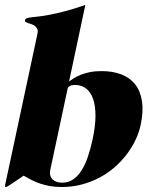

<svg xmlns="http://www.w3.org/2000/svg" viewBox="-27 -750 639 778"><path d="M176.8 -62Q171.9 -37.1 185.8 -23.4Q199.7 -9.8 225.1 -9.8Q251 -9.8 270.5 -23.7Q290 -37.6 304.7 -61.5Q319.3 -85.4 330.1 -117.9Q340.8 -150.4 348.6 -187Q359.9 -240.2 359.9 -281Q359.9 -321.8 350.1 -349.6Q340.3 -377.4 321.5 -391.6Q302.7 -405.8 276.4 -405.8Q264.2 -405.8 256.1 -401.4Q248 -397 247.1 -391.1ZM252.9 -419.9Q261.2 -425.8 272.5 -433.1Q283.7 -440.4 299.6 -446.8Q315.4 -453.1 336.4 -457.5Q357.4 -461.9 384.3 -461.9Q430.2 -461.9 464.8 -448.5Q499.5 -435.1 520.8 -408Q542 -380.9 548.3 -339.8Q554.7 -298.8 543 -244.1Q536.6 -213.4 522 -182.6Q507.3 -151.9 485.8 -123.8Q464.4 -95.7 436.5 -71.5Q408.7 -47.4 375.2 -29.8Q341.8 -12.2 303.5 -2.2Q265.1 7.8 223.1 7.8Q196.8 7.8 175.3 3.9Q153.8 0 135 -6.3Q116.2 -12.7 100.1 -21Q84 -29.3 68.8 -38.1L22.5 -6.8Q9.8 1.5 4.9 4.6Q0 7.8 -4.9 7.8Q-7.8 7.8 -5.9 -2L124.5 -611.8Q127.4 -624.5 124.3 -632.1Q121.1 -639.6 115.2 -644.3Q109.4 -648.9 101.8 -651.6Q94.2 -654.3 87.9 -656.2Q81.5 -658.2 77.4 -660.6Q73.2 -663.1 74.2 -668Q75.7 -673.8 81.3 -676Q86.9 -678.2 98.6 -679.7Q110.4 -681.2 128.9 -683.1Q147.5 -685.1 174.3 -690.2Q201.2 -695.3 236.8 -704.6Q272.5 -713.9 318.8 -730Z"/></svg>

Font: XB Zar
Style: Bold Italic
Weight: 700
Italic angle: -12°
Designer: Behnam
Foundry: Irmug
Version: Version 8.005 2009